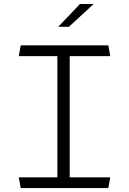

<svg xmlns="http://www.w3.org/2000/svg" viewBox="-20 -962 660 982"><path d="M273.5 -730H336.5V0H273.5ZM76 -55H544L534 0H86ZM86 -730H534L544 -675H76ZM459 -941.5H389L278 -825H332.5Z"/></svg>

Font: Monaspace Krypton Var ExLight
Style: Regular
Weight: 200
Designer: Riley Cran and the Lettermatic Team
Version: Version 1.200 (Monaspace Krypton Var)